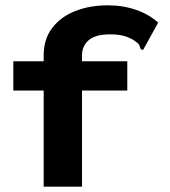

<svg xmlns="http://www.w3.org/2000/svg" viewBox="-20 -701 640 721"><path d="M144 -361H30V-471H144V-493Q144 -554 176 -596Q208 -638 262.5 -659.5Q317 -681 385 -681Q442 -681 491 -664Q540 -647 574 -616L522 -522L517 -513L508 -517Q506 -526 502 -533Q498 -540 484 -549Q463 -562 442 -567Q421 -572 393 -572Q338 -572 313 -550Q288 -528 288 -493V-471H458V-361H288V0H144Z"/></svg>

Font: Inconsolata Expanded Black
Style: Regular
Weight: 900
Width: 7
Monospace: yes
Designer: Raph Levien, Cyreal, Brenton Simpson
Foundry: Raph Levien, Cyreal, Google
Version: Version 3.001; ttfautohint (v1.8.2.53-6de2)